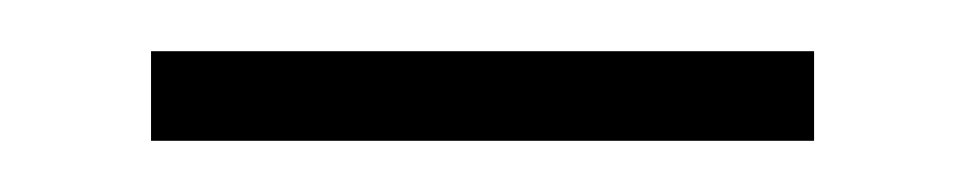

<svg xmlns="http://www.w3.org/2000/svg" viewBox="-20 -313 378 75"><path d="M39 -293H298V-258H39Z"/></svg>

Font: Taviraj ExtraLight
Style: Regular
Weight: 200
Designer: Katatrad Team
Foundry: CadsonDemak
Version: Version 1.030